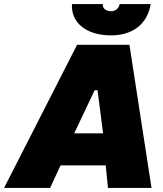

<svg xmlns="http://www.w3.org/2000/svg" viewBox="-76 -919 796 939"><path d="M-56 0H169L220 -110H441L452 0H665L557 -700H301ZM467 -746C567 -746 644 -796 661 -899H509C505 -877 488 -864 467 -864C442 -864 423 -880 427 -899H276C270 -811 343 -746 467 -746ZM287 -267 387 -478H401L428 -267Z"/></svg>

Font: Fixel Display Black
Style: Italic
Weight: 900
Italic angle: -10°
Designer: AlfaBravo + MacPaw
Foundry: Kyrylo Tkachov, Marchela Mozhyna, Serhii Makarenko, Maria Weinstein, Zakhar Kryvoshyya
Version: Version 1.210;Glyphs 3.2 (3217)